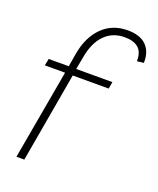

<svg xmlns="http://www.w3.org/2000/svg" viewBox="-140 -834 754 918"><g transform="rotate(20 237.5 -375.0)"><path d="M56 0 137 -457H34L41 -492H143L155 -563Q171 -650 222 -700Q273 -750 350 -750Q414 -750 445.5 -718Q477 -686 475 -630L441 -626Q442 -672 418 -693Q394 -714 348 -714Q286 -714 246 -673Q206 -632 193 -556L181 -492H365L359 -457H176L96 0Z"/></g></svg>

Font: Livvic ExtraLight
Style: Italic
Weight: 275
Italic angle: -10°
Designer: Jacques Le Bailly, Baron von Fonthausen
Version: Version 1.001; ttfautohint (v1.8.2)